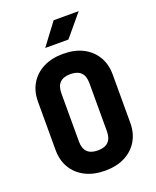

<svg xmlns="http://www.w3.org/2000/svg" viewBox="-172 -1049 943 1159"><g transform="rotate(-20 300.0 -470.0)"><path d="M300 10Q227 10 173 -17.5Q119 -45 89.5 -94.5Q60 -144 60 -210V-520Q60 -586 89.5 -635.5Q119 -685 173 -712.5Q227 -740 300 -740Q374 -740 427.5 -712.5Q481 -685 510.5 -635.5Q540 -586 540 -520V-210Q540 -144 510.5 -94.5Q481 -45 427.5 -17.5Q374 10 300 10ZM300 -120Q390 -120 390 -210V-520Q390 -610 300 -610Q210 -610 210 -520V-210Q210 -120 300 -120ZM212 -810 317 -950H478L361 -810Z"/></g></svg>

Font: NKDuy Mono ExtraBold
Style: Regular
Weight: 800
Monospace: yes
Designer: NKDuy
Foundry: NKDuy
Version: Version 2.251; ttfautohint (v1.8.4.7-5d5b)